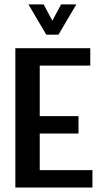

<svg xmlns="http://www.w3.org/2000/svg" viewBox="-20 -841 478 861"><path d="M48.8 -625H384.8V-546.9H158.2V-320.3H332V-242.2H158.2V-78.1H394.5V0H48.8ZM253.9 -821.3H322.3L242.2 -685.5H187.5L107.4 -821.3H175.8L214.8 -748Z"/></svg>

Font: Sudo
Style: Bold
Weight: 700
Monospace: yes
Designer: Jens Kutilek
Foundry: Jens Kutilek
Version: Version 0.040